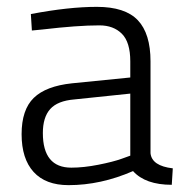

<svg xmlns="http://www.w3.org/2000/svg" viewBox="-20 -530 539 560"><path d="M419 -351V-83Q423 -46 484 -39L481 9Q404 9 368 -31Q274 10 180 10Q113 10 78 -28.5Q43 -67 43 -138.5Q43 -210 78.5 -244.5Q114 -279 190 -287L360 -304V-351Q360 -407 335.5 -431.5Q311 -456 270 -456Q206 -456 104 -444L73 -441L70 -489Q180 -510 262.5 -510Q345 -510 382 -471Q419 -432 419 -351ZM105 -142Q105 -41 188 -41Q224 -41 267 -49.5Q310 -58 335 -67L360 -76V-257L197 -240Q148 -236 126.5 -212Q105 -188 105 -142Z"/></svg>

Font: Titillium Web[RUS by Daymarius]
Style: Regular
Weight: 300
Designer: Cyrillization by Daymarius
Foundry: Cyrillization by Daymarius
Version: Version 1.002 September 12, 2018